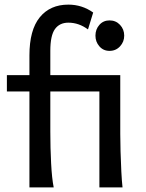

<svg xmlns="http://www.w3.org/2000/svg" viewBox="-20 -811 633 831"><path d="M107.4 0Q107.4 -68.4 107.4 -143.6Q107.4 -218.8 107.4 -290.8Q107.4 -362.8 107.4 -423.1Q107.4 -483.4 107.4 -522.9Q107.4 -562.5 107.4 -571.3Q107.4 -681.2 152.1 -736.1Q196.8 -791 275.9 -791Q335 -791 383.3 -756.8L360.8 -683.6Q321.3 -712.9 275.9 -712.9Q237.8 -712.9 217.8 -685.1Q197.8 -657.2 197.8 -590.8V-241.7Q197.8 -170.9 201.2 -104.7Q204.6 -38.6 212.4 0ZM9.8 -485.8H500.5Q500.5 -451.7 500.5 -412.1Q500.5 -372.6 500.5 -335.7Q500.5 -298.8 500.5 -271Q500.5 -243.2 500.5 -231.9Q500.5 -200.7 501.7 -156Q502.9 -111.3 505.1 -68.8Q507.3 -26.4 510.3 0H410.2V-415H9.8ZM393.1 -656.7Q393.1 -684.1 410.2 -703.4Q427.2 -722.7 454.1 -722.7Q481.4 -722.7 499.5 -703.4Q517.6 -684.1 517.6 -656.7Q517.6 -629.9 499.5 -610.4Q481.4 -590.8 454.1 -590.8Q427.2 -590.8 410.2 -610.4Q393.1 -629.9 393.1 -656.7Z"/></svg>

Font: Kanchenjunga
Style: Regular
Weight: 400
Designer: Becca Hirsbrunner Spalinger
Foundry: SIL International
Version: Version 2.001